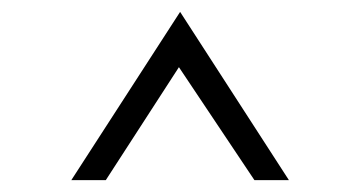

<svg xmlns="http://www.w3.org/2000/svg" viewBox="-20 -710 606 323"><path d="M283 -690 466 -407H408L281 -597L158 -407H100Z"/></svg>

Font: Trochut
Style: Regular
Weight: 400
Designer: Andreu Balius
Foundry: Andreu Balius
Version: Version 1.001